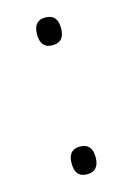

<svg xmlns="http://www.w3.org/2000/svg" viewBox="-90 -582 443 641"><g transform="rotate(-15 131.5 -262.0)"><path d="M90 -485Q90 -533 131 -533Q173 -533 173 -485Q173 -437 131 -437Q90 -437 90 -485ZM90 -39Q90 -87 131 -87Q173 -87 173 -39Q173 9 131 9Q90 9 90 -39Z"/></g></svg>

Font: Noto Sans Sinhala SemiCondensed Light
Style: Regular
Weight: 300
Width: 4
Designer: Jelle Bosma - Monotype Design Team
Foundry: Monotype Imaging Inc.
Version: Version 2.006; ttfautohint (v1.8.4.7-5d5b)